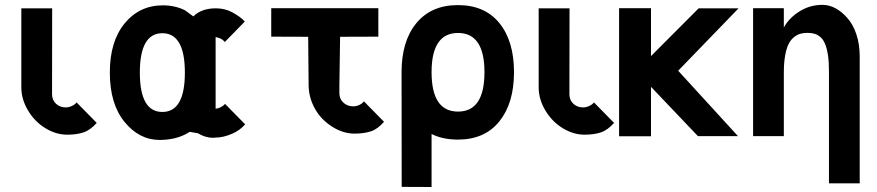

<svg xmlns="http://www.w3.org/2000/svg" viewBox="-20 -558 3596 787"><path d="M67.4 -523.9V-199.7C67.4 -167 76.7 -135.7 94.7 -105.5C112.8 -75.2 135.7 -51.3 165 -33.2C194.3 -15.1 224.6 -5.9 255.4 -5.9C282.2 -5.9 304.7 -9.3 323.2 -15.6C341.8 -22 359.4 -35.2 376.5 -54.2L293.9 -138.2C290 -132.8 283.7 -127.9 275.4 -124C267.1 -120.1 258.3 -117.7 250 -117.7C233.9 -117.7 220.2 -122.6 209.5 -132.8C198.7 -142.6 193.4 -155.8 193.4 -171.9V-199.7L193.8 -523.9Z M553.2 -260.7C553.2 -367.7 584 -421.9 645.5 -421.9C707 -421.9 737.8 -367.7 737.8 -260.7C737.8 -152.8 707 -99.1 645.5 -99.1C584 -99.1 553.2 -152.8 553.2 -260.7ZM983.4 -469.7C971.7 -482.9 954.1 -495.6 930.7 -508.3C911.1 -518.6 889.2 -523.9 864.7 -523.9C825.2 -523.9 794.4 -512.7 772.5 -490.7L737.8 -516.1C710.9 -529.3 680.7 -536.1 647.5 -536.1C583.5 -536.1 531.2 -511.2 490.7 -461.9C450.2 -412.6 430.2 -345.2 430.2 -260.7C430.2 -174.8 450.2 -107.9 490.2 -58.6C530.3 -9.3 578.6 15.6 633.8 15.6C673.3 15.6 708 8.3 737.8 -6.3L757.8 -17.6L791.5 -11.7C811.5 0.5 832 6.8 852.5 6.8C856.4 6.8 860.8 6.3 864.7 5.9C885.3 5.9 907.2 0.5 931.6 -9.8C952.1 -18.6 969.7 -31.2 984.9 -48.3L902.3 -132.3C898.4 -127 892.1 -122.1 883.8 -118.2C877 -114.7 870.6 -112.8 863.8 -112.3V-405.8C870.1 -404.8 876.5 -403.3 882.8 -400.4C891.1 -396.5 897.5 -391.1 901.4 -385.7Z M1091.8 -524.4V-407.7L1243.2 -407.2L1245.1 -204.1C1246.1 -171.9 1254.9 -140.6 1272 -110.4C1288.6 -81.1 1313 -56.6 1343.3 -37.6C1372.6 -19.5 1402.3 -10.3 1433.1 -10.3C1460 -10.3 1482.9 -13.7 1501.5 -20C1520 -26.4 1537.1 -39.6 1554.2 -58.6L1471.7 -142.6C1467.8 -137.2 1461.4 -131.8 1453.1 -127.9C1444.8 -124 1436 -122.1 1427.7 -122.1C1411.6 -122.1 1397.9 -127.4 1387.2 -137.7C1376.5 -147.5 1371.1 -160.2 1371.1 -176.3V-204.1L1374 -407.2L1530.8 -407.7V-524.4Z M1626 -262.2 1626.5 208 1749 208.5V-8.8C1779.8 6.8 1815.9 14.2 1856.9 14.2C1930.2 14.2 1986.8 -10.7 2026.9 -60.5C2066.9 -110.4 2086.9 -177.2 2086.9 -262.2C2086.9 -347.2 2066.9 -414.1 2026.9 -463.4C1986.8 -512.7 1930.2 -537.1 1856.9 -537.1C1783.7 -537.1 1727.1 -512.2 1686.5 -462.9C1646 -413.6 1626 -346.7 1626 -262.2ZM1749 -262.2C1749 -369.1 1785.2 -422.9 1857.4 -422.9C1929.7 -422.9 1965.8 -369.1 1965.8 -262.2C1965.8 -154.3 1929.7 -100.6 1857.4 -100.6C1785.2 -100.6 1749 -154.3 1749 -262.2Z M2188 -523.9V-199.7C2188 -167 2197.3 -135.7 2215.3 -105.5C2233.4 -75.2 2256.3 -51.3 2285.6 -33.2C2314.9 -15.1 2345.2 -5.9 2376 -5.9C2402.8 -5.9 2425.3 -9.3 2443.8 -15.6C2462.4 -22 2480 -35.2 2497.1 -54.2L2414.6 -138.2C2410.6 -132.8 2404.3 -127.9 2396 -124C2387.7 -120.1 2378.9 -117.7 2370.6 -117.7C2354.5 -117.7 2340.8 -122.6 2330.1 -132.8C2319.3 -142.6 2314 -155.8 2314 -171.9V-199.7L2314.5 -523.9Z M2648.4 -202.1 2840.8 0H3004.9L2759.8 -268.1L3007.3 -523.9H2843.8L2648.4 -328.1V-524.4H2517.6V0.5H2648.4Z M3192.9 0V-261.7C3192.9 -287.6 3194.8 -310.5 3198.2 -330.1C3201.7 -349.6 3206.1 -364.7 3211.9 -376.5C3217.8 -388.2 3224.6 -397.5 3233.4 -404.8C3242.2 -412.1 3251 -417 3259.8 -419.4C3268.6 -421.9 3278.8 -423.3 3290 -423.3C3301.3 -423.3 3311 -421.9 3319.3 -419.4C3327.6 -417 3335.9 -412.1 3343.8 -405.3C3351.6 -398.4 3357.4 -388.7 3362.3 -377C3367.2 -365.2 3371.1 -349.6 3374 -330.6C3377 -311.5 3377.9 -288.6 3377.9 -262.2V-209.5V193.4H3503.9V-206.5V-326.2C3503.9 -359.4 3499.5 -389.6 3490.2 -417.5C3481 -445.3 3468.3 -467.3 3453.1 -484.4C3438 -501.5 3421.9 -515.1 3404.3 -524.4C3386.7 -533.7 3368.7 -538.1 3350.6 -538.1C3316.9 -538.1 3286.1 -529.3 3257.8 -511.7C3229.5 -494.1 3207.5 -472.2 3192.9 -445.3V-524.4H3066.9V0Z"/></svg>

Font: Tuffy
Style: Bold
Weight: 700
Designer: Thatcher Ulrich, Karoly Barta, Michael Everson
Version: Version 001.270